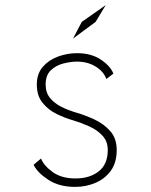

<svg xmlns="http://www.w3.org/2000/svg" viewBox="-20 -720 590 751"><path d="M274 11Q211 11 168.5 -17Q126 -45 111.5 -75.5L140.5 -100Q151 -72.5 185.8 -47.2Q220.5 -22 275 -22Q331 -22 366.2 -49.8Q401.5 -77.5 401.5 -133Q401.5 -167 381 -189.2Q360.5 -211.5 329.5 -225.5Q298.5 -239.5 267 -249Q235 -258 202 -274Q169 -290 146.5 -317.8Q124 -345.5 124 -389.5Q124 -432 147.8 -459Q171.5 -486 207.5 -499Q243.5 -512 281 -512Q337.5 -512 375 -486.5Q412.5 -461 423.5 -432L396 -411Q385.5 -440.5 354 -459.8Q322.5 -479 281 -479Q256 -479 227.2 -471.5Q198.5 -464 178.5 -444.8Q158.5 -425.5 158.5 -389.5Q158.5 -358 175.5 -337Q192.5 -316 220 -302.2Q247.5 -288.5 280 -279Q313 -269.5 349.2 -252.8Q385.5 -236 411 -207.5Q436.5 -179 436.5 -133Q436.5 -84 413.5 -52.2Q390.5 -20.5 353.5 -4.8Q316.5 11 274 11ZM265.5 -569 300 -634.5 393.5 -700 354 -634.5Z"/></svg>

Font: Trispace SemiCondensed Thin
Style: Regular
Weight: 100
Width: 4
Designer: Tyler Finck
Foundry: Etcetera Type Company
Version: Version 1.210; ttfautohint (v1.8.3)